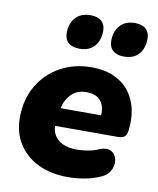

<svg xmlns="http://www.w3.org/2000/svg" viewBox="-84 -803 723 879"><g transform="rotate(10 277.5 -363.0)"><path d="M291 11Q212 11 153 -17.5Q94 -46 61 -98Q28 -150 28 -219Q28 -304 65.5 -368Q103 -432 167.5 -467.5Q232 -503 311 -503Q375 -503 419.5 -482Q464 -461 490.5 -425Q517 -389 526 -343.5Q535 -298 529 -250Q526 -225 515 -217.5Q504 -210 486 -210H173L185 -294H407L391 -281Q396 -312 388.5 -336Q381 -360 361.5 -373.5Q342 -387 309 -387Q277 -387 255 -373Q233 -359 219.5 -335Q206 -311 202 -281L195 -242Q186 -183 217 -151.5Q248 -120 311 -120Q334 -120 362.5 -125Q391 -130 412 -140Q439 -151 457.5 -145Q476 -139 485 -122.5Q494 -106 492.5 -86Q491 -66 479 -47.5Q467 -29 443 -19Q408 -3 368.5 4Q329 11 291 11ZM448 -577Q415 -577 397 -593Q379 -609 379 -639Q379 -682 403.5 -709.5Q428 -737 472 -737Q506 -737 523.5 -721Q541 -705 541 -676Q541 -632 517.5 -604.5Q494 -577 448 -577ZM242 -577Q208 -577 190 -593Q172 -609 172 -639Q172 -682 196.5 -709.5Q221 -737 266 -737Q300 -737 317.5 -721Q335 -705 335 -676Q335 -632 311 -604.5Q287 -577 242 -577Z"/></g></svg>

Font: Nunito ExtraLight Black
Style: Italic
Weight: 900
Italic angle: -9°
Version: Version 3.602